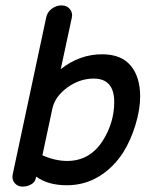

<svg xmlns="http://www.w3.org/2000/svg" viewBox="-20 -686 566 711"><path d="M64 5Q45 5 34 -8.5Q23 -22 27 -40L151 -621Q155 -641 171.5 -653.5Q188 -666 208 -666Q228 -666 239 -652Q250 -638 246 -621L205 -430Q275 -485 358 -485Q429 -485 464 -443Q499 -401 499 -329Q499 -280 481.5 -223Q464 -166 437 -123Q401 -66 347 -33Q293 0 228 0Q157 0 114 -32L112 -24Q109 -11 95 -3Q81 5 64 5ZM229 -90Q312 -90 360 -164Q403 -232 403 -308Q403 -395 327 -395Q275 -395 229.5 -362Q184 -329 174 -284L137 -111Q184 -90 229 -90Z"/></svg>

Font: Comic Neue
Style: Bold Italic
Weight: 700
Italic angle: -12°
Designer: Craig Rozynski
Foundry: Craig Rozynski
Version: Version 2.003